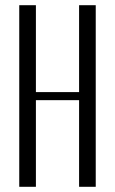

<svg xmlns="http://www.w3.org/2000/svg" viewBox="-20 -718 442 738"><path d="M118 -698V-364H284V-698H348V0H284V-333H118V0H54V-698Z"/></svg>

Font: Moniqa Paragraph
Style: Regular
Weight: 400
Designer: Rajesh Rajput
Foundry: Rajesh Rajput
Version: Version 1.000